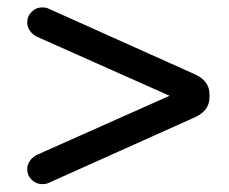

<svg xmlns="http://www.w3.org/2000/svg" viewBox="-20 -542 606 507"><path d="M51.8 -95.7Q51.8 -107.4 59.6 -118.2Q67.4 -128.9 79.1 -133.8L427.7 -289.1L79.1 -444.3Q67.4 -449.2 59.6 -460Q51.8 -470.7 51.8 -482.4Q51.8 -499 63.5 -510.7Q75.2 -522.5 91.8 -522.5Q100.6 -522.5 107.4 -519.5L497.1 -344.7Q533.2 -327.1 533.2 -293V-285.2Q533.2 -251 497.1 -233.4L107.4 -58.6Q100.6 -55.7 91.8 -55.7Q75.2 -55.7 63.5 -67.4Q51.8 -79.1 51.8 -95.7Z"/></svg>

Font: KTXP_ComRound
Style: Medium
Weight: 500
Version: Version 1.01;May 16, 2022;FontCreator 13.0.0.2683 64-bit